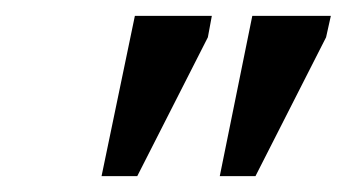

<svg xmlns="http://www.w3.org/2000/svg" viewBox="-20 -726 437 242"><path d="M302 -504H257L298 -706H397L391 -679ZM153 -504H108L150 -706H247L242 -679Z"/></svg>

Font: STIX Two Text Medium
Style: Italic
Weight: 500
Italic angle: -12°
Designer: Ross Mills, John Hudson & Paul Hanslow, Tiro Typeworks Ltd; with prior portions MicroPress Inc. and Coen Hoffman, Elsevi
Foundry: Tiro Typeworks Ltd
Version: Version 2.13 b171